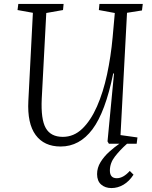

<svg xmlns="http://www.w3.org/2000/svg" viewBox="-20 -730 771 975"><path d="M546 225Q514 225 493.5 207Q473 189 473 154Q473 122 490.5 93.5Q508 65 534 41.5Q560 18 586 0H533L526 -12L559 -357H555Q515 -161 449.5 -73.5Q384 14 288 14Q204 14 161 -44.5Q118 -103 124 -218L147 -665L69 -679L73 -710H303L300 -679L215 -664L192 -229Q187 -124 212.5 -79.5Q238 -35 299 -35Q355 -35 398 -76.5Q441 -118 472.5 -189.5Q504 -261 523.5 -351.5Q543 -442 552 -541L563 -664L482 -679L485 -710H705L701 -677L625 -665L592 -44L678 -32L674 0H625Q589 32 563.5 65Q538 98 538 136Q538 175 573 175Q606 175 639 138L658 157Q636 191 607 208Q578 225 546 225Z"/></svg>

Font: Literata 36pt Light
Style: Italic
Weight: 300
Italic angle: -2°
Designer: Latin by Veronika Burian and Jose Scaglione. Greek by Irene Vlachou. Cyrillic by Vera Evstafieva
Foundry: TypeTogether
Version: Version 3.002